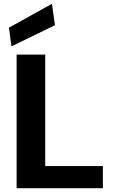

<svg xmlns="http://www.w3.org/2000/svg" viewBox="-20 -986 608 1006"><path d="M67 0V-700H217V-116H519V0ZM40 -743 27 -841 252 -966 268 -854Z"/></svg>

Font: DM Sans Black
Style: Regular
Weight: 900
Designer: Colophon Foundry, Jonny Pinhorn
Foundry: Colophon Foundry
Version: Version 4.004; ttfautohint (v1.8.4.7-5d5b)